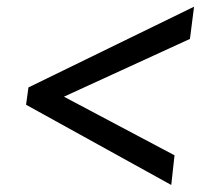

<svg xmlns="http://www.w3.org/2000/svg" viewBox="-20 -584 630 560"><path d="M63 -329 546 -564.5 534 -470.5 166.5 -302 489 -131 479.5 -44.5 56 -278.5Z"/></svg>

Font: Merriweather 72pt Black
Style: Italic
Weight: 900
Italic angle: -7.8°
Version: Version 2.101